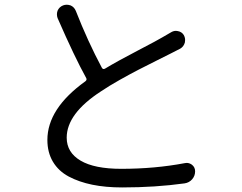

<svg xmlns="http://www.w3.org/2000/svg" viewBox="-20 -782 1040 825"><path d="M713.9 -642.6Q724.6 -649.4 736.3 -649.4Q740.2 -649.4 744.1 -648.4Q760.7 -645.5 769.5 -631.8Q775.4 -621.1 775.4 -610.4Q775.4 -604.5 774.4 -599.6Q769.5 -582 754.9 -573.2Q741.2 -566.4 714.8 -552.7Q703.1 -546.9 655.3 -522.9Q607.4 -499 574.2 -481.9Q541 -464.8 494.1 -438.5Q447.3 -412.1 414.1 -389.6Q266.6 -293.9 266.6 -190.4Q266.6 -127 326.2 -91.8Q385.7 -56.6 501 -56.6Q645.5 -56.6 774.4 -81.1Q778.3 -82 782.2 -82Q793.9 -82 804.7 -74.2Q818.4 -63.5 818.4 -45.9Q818.4 -26.4 805.7 -11.7Q793 2.9 773.4 5.9Q647.5 23.4 504.9 23.4Q433.6 23.4 376.5 11.7Q319.3 0 275.4 -23.4Q231.4 -46.9 207.5 -86.9Q183.6 -127 183.6 -180.7Q183.6 -315.4 346.7 -432.6Q354.5 -438.5 350.6 -446.3Q300.8 -536.1 227.5 -704.1Q224.6 -711.9 224.6 -720.7Q224.6 -728.5 227.5 -736.3Q234.4 -752 251 -758.8Q258.8 -761.7 266.6 -761.7Q274.4 -761.7 283.2 -758.8Q298.8 -752 305.7 -735.4Q357.4 -603.5 418 -490.2Q422.9 -482.4 431.6 -487.3Q483.4 -518.6 572.3 -564.9Q661.1 -611.3 676.8 -621.1Q699.2 -633.8 713.9 -642.6Z"/></svg>

Font: Gen Jyuu GothicX Regular
Style: Regular
Weight: 400
Designer: [Source Han Sans]
Ryoko NISHIZUKA  (kana & ideographs); Paul D. Hunt (Latin, Greek & Cyrillic); Wenlong ZHANG  (bopomofo
Version: Version 1.002.20150607